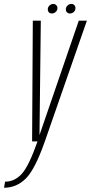

<svg xmlns="http://www.w3.org/2000/svg" viewBox="-96 -698 449 948"><path d="M62.5 0H125.5L333 -596H293L99.5 -32.5H99L105.5 -596H66ZM-76 229Q-15 229 30.8 184.2Q76.5 139.5 125.5 0L89.5 -0.5Q47 121 11.8 160Q-23.5 199 -71 199ZM160.5 -631.5Q170.5 -631.5 179 -639Q187.5 -646.5 187.5 -658Q187.5 -667 181.5 -672.8Q175.5 -678.5 167 -678.5Q157 -678.5 148.5 -670.8Q140 -663 140 -652Q140 -642.5 145.5 -637Q151 -631.5 160.5 -631.5ZM249.5 -631.5Q260.5 -631.5 268.5 -639Q276.5 -646.5 276.5 -658Q276.5 -667 271 -672.8Q265.5 -678.5 256 -678.5Q246 -678.5 237.5 -670.8Q229 -663 229 -652Q229 -642.5 234.8 -637Q240.5 -631.5 249.5 -631.5Z"/></svg>

Font: Anybody Condensed ExtraLight
Style: Italic
Weight: 250
Width: 3
Italic angle: -10°
Version: Version 1.113;gftools[0.9.25]